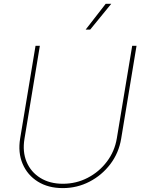

<svg xmlns="http://www.w3.org/2000/svg" viewBox="-20 -965 739 995"><path d="M305.2 9.8Q230 9.8 176 -23.9Q122.1 -57.6 97.2 -116Q72.3 -174.3 84.5 -248L164.1 -727.5H186.5L106.9 -246.1Q95.7 -178.7 117.9 -126Q140.1 -73.2 189 -43Q237.8 -12.7 305.7 -12.7Q375 -12.7 434.3 -43.5Q493.7 -74.2 533.9 -127.4Q574.2 -180.7 585.4 -248L665 -727.5H687.5L607.9 -246.1Q595.7 -172.4 551.8 -114.5Q507.8 -56.6 443.6 -23.4Q379.4 9.8 305.2 9.8ZM423.8 -811.5 527.8 -945.3H556.6L447.3 -811.5Z"/></svg>

Font: Inter 20pt Thin
Style: Italic
Weight: 250
Italic angle: -9.3988°
Version: Version 4.001;git-66647c0bb